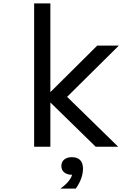

<svg xmlns="http://www.w3.org/2000/svg" viewBox="-20 -868 790 1136"><path d="M546 0 247 -292 555 -598H683L377 -295L679 0ZM182 0V-848H278V0ZM405 166Q377 166 360 152Q343 138 343 114Q343 90 360 76Q377 62 405 62Q433 62 450 76Q467 90 467 114Q467 138 450 152Q433 166 405 166ZM337 248Q370 225 388.5 200.5Q407 176 407 159L405 62Q438 62 454.5 79.5Q471 97 471 130Q471 159 459.5 190Q448 221 428 248Z"/></svg>

Font: Martian Mono SemiExpanded Light
Style: Regular
Weight: 300
Width: 6
Monospace: yes
Designer: Roman Shamin
Foundry: Evil Martians
Version: Version 0.930